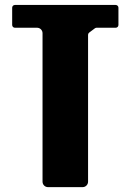

<svg xmlns="http://www.w3.org/2000/svg" viewBox="-20 -769 536 789"><path d="M41.2 -748.6C35 -748.6 30 -743.6 30 -737.4V-666.3C30 -660.1 35 -655 41.2 -655H132.3C144.7 -655 154.8 -645 154.8 -632.6V-22.5C154.8 -10 164.8 0 177.2 0H319.5C331.9 0 341.9 -10 341.9 -22.5V-561.4V-626C341.9 -629.5 343.6 -632.9 346.4 -635L370.1 -652.8C372.1 -654.2 374.4 -655 376.9 -655H455.5C461.7 -655 466.7 -660 466.7 -666.2V-737.4C466.7 -743.6 461.7 -748.6 455.5 -748.6H341.9H299.2H154.8Z"/></svg>

Font: Gridlock
Style: Regular
Weight: 400
Designer: Abhik Krishna Ghosh
Version: Version 001.000